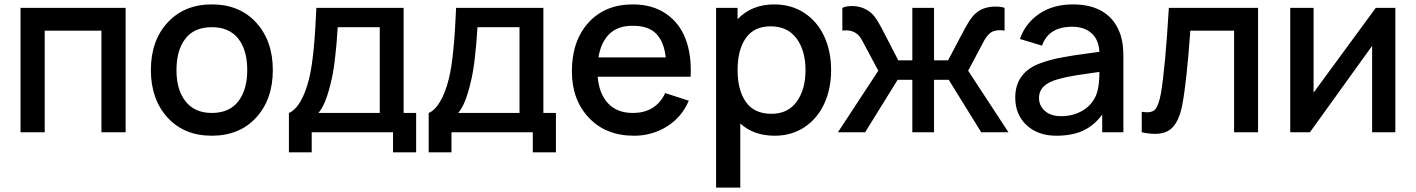

<svg xmlns="http://www.w3.org/2000/svg" viewBox="-20 -598 6401 868"><path d="M547.9 -562.5V0H438.5V-459.5H182.1V0H72.8V-562.5Z M937.5 15.6Q812 15.6 737.1 -66.9Q662.1 -149.4 662.1 -281.2Q662.1 -414.6 737.8 -496.3Q813.5 -578.1 937.5 -578.1Q1063.5 -578.1 1138.4 -495.6Q1213.4 -413.1 1213.4 -281.2Q1213.4 -148.4 1137.9 -66.4Q1062.5 15.6 937.5 15.6ZM1097.7 -281.2Q1097.7 -372.1 1056.9 -423.6Q1016.1 -475.1 937.5 -475.1Q857.9 -475.1 817.9 -422.9Q777.8 -370.6 777.8 -281.2Q777.8 -191.4 819.1 -139.4Q860.4 -87.4 937.5 -87.4Q1016.6 -87.4 1057.1 -139.6Q1097.7 -191.9 1097.7 -281.2Z M1804.7 -562.5V-87.4H1861.3V90.8H1756.8V0H1389.2V90.8H1286.1V-87.4Q1314 -98.6 1337.9 -138.7Q1361.8 -178.7 1377.9 -244.6Q1400.9 -337.4 1410.2 -562.5ZM1696.8 -87.4V-475.1H1506.8Q1496.1 -302.2 1475.6 -224.1Q1452.1 -124 1419.4 -87.4Z M2436.5 -562.5V-87.4H2493.2V90.8H2388.7V0H2021V90.8H1918V-87.4Q1945.8 -98.6 1969.7 -138.7Q1993.7 -178.7 2009.8 -244.6Q2032.7 -337.4 2042 -562.5ZM2328.6 -87.4V-475.1H2138.7Q2127.9 -302.2 2107.4 -224.1Q2084 -124 2051.3 -87.4Z M2682.1 -251Q2688.5 -173.8 2729.2 -130.6Q2770 -87.4 2840.8 -87.4Q2944.8 -87.4 2987.3 -177.2L3093.8 -142.6Q3062.5 -68.4 2995.4 -26.4Q2928.2 15.6 2846.7 15.6Q2718.8 15.6 2642.1 -65.7Q2565.4 -147 2565.4 -275.9Q2565.4 -412.6 2640.1 -495.4Q2714.8 -578.1 2840.8 -578.1Q2929.2 -578.1 2990.7 -536.1Q3052.2 -494.1 3079.8 -420.9Q3107.4 -347.7 3102.1 -251ZM2840.8 -481.4Q2772.9 -481.9 2734.6 -444.1Q2696.3 -406.2 2685.5 -338.4H2989.7Q2981.9 -409.2 2946.5 -445.6Q2911.1 -481.9 2840.8 -481.4Z M3480 -578.1Q3557.6 -578.1 3616.5 -539.3Q3675.3 -500.5 3706.3 -433.3Q3737.3 -366.2 3737.3 -281.2Q3737.3 -196.8 3706.5 -129.6Q3675.8 -62.5 3617.4 -23.4Q3559.1 15.6 3481.9 15.6Q3387.7 15.6 3326.7 -39.6V250H3217.3V-562.5H3314.5V-511.2Q3378.4 -578.1 3480 -578.1ZM3467.3 -83.5Q3542.5 -83.5 3582 -138.7Q3621.6 -193.8 3621.6 -281.2Q3621.6 -368.7 3581.3 -423.8Q3541 -479 3463.4 -479Q3389.2 -479 3351.8 -426Q3314.5 -373 3314.5 -281.2Q3314.5 -189.9 3352.3 -136.7Q3390.1 -83.5 3467.3 -83.5Z M3768.1 0 3950.7 -278.3 3878.4 -413.6Q3868.7 -431.6 3859.9 -440.2Q3851.1 -448.7 3838.9 -454.1Q3816.4 -463.9 3788.1 -459.5V-562.5Q3806.6 -571.8 3838.1 -570.6Q3869.6 -569.3 3895.5 -555.2Q3918.5 -543 3933.6 -523.2Q3948.7 -503.4 3966.3 -469.7L4041 -325.2H4104.5V-562.5H4202.6V-325.2H4266.1L4342.3 -469.7Q4359.9 -502 4375.2 -521.2Q4390.6 -540.5 4411.1 -552.2Q4436 -565.9 4468.5 -567.9Q4501 -569.8 4521.5 -562.5V-459.5Q4493.2 -464.8 4469.2 -456.1Q4447.3 -447.3 4428.7 -413.6L4356.9 -278.3L4539.1 0H4416L4269 -237.3H4202.6V0H4104.5V-237.3H4038.1L3891.1 0Z M5058.6 0H4962.9V-80.1Q4926.8 -30.8 4877 -7.6Q4827.1 15.6 4755.4 15.6Q4672.4 15.6 4621.1 -32Q4569.8 -79.6 4569.8 -157.2Q4569.8 -214.8 4599.6 -254.2Q4629.4 -293.5 4684.6 -312.5Q4706.5 -320.8 4730.2 -327.1Q4753.9 -333.5 4785.4 -339.1Q4816.9 -344.7 4835.2 -347.7Q4853.5 -350.6 4895.3 -356.2Q4937 -361.8 4950.2 -363.8Q4946.8 -420.4 4913.8 -448.7Q4880.9 -477.1 4827.1 -477.1Q4720.7 -477.1 4690.9 -391.6L4590.8 -421.9Q4615.7 -493.2 4678.2 -535.6Q4740.7 -578.1 4830.6 -578.1Q4915.5 -578.1 4970.5 -542Q5025.4 -505.9 5046.9 -436.5Q5058.6 -400.9 5058.6 -340.8ZM4929.2 -155.3Q4950.2 -190.9 4950.2 -272.9Q4931.6 -270 4895.3 -264.9Q4858.9 -259.8 4843.5 -257.3Q4828.1 -254.9 4804.9 -250Q4781.7 -245.1 4762.7 -239.7Q4677.2 -216.8 4677.2 -155.3Q4677.2 -119.6 4704.1 -96.2Q4731 -72.8 4777.3 -72.8Q4827.6 -72.8 4868.4 -94.7Q4909.2 -116.7 4929.2 -155.3Z M5264.2 -562.5H5667.5V0H5559.1V-459.5H5361.3Q5345.2 -234.4 5325.7 -127.9Q5309.6 -40.5 5268.3 -11Q5227.1 18.6 5141.6 0V-92.8Q5185.5 -85 5201.7 -102.8Q5217.8 -120.6 5228 -173.8Q5247.6 -287.6 5264.2 -562.5Z M6288.1 -562.5V0H6183.1V-390.6L5901.9 0H5813V-562.5H5918.5V-179.2L6199.7 -562.5Z"/></svg>

Font: Manrope3 Semibold
Style: Regular
Weight: 600
Width: 4
Designer: Mikhail Sharanda
Foundry: Mikhail Sharanda
Version: Version 3.000;PS 003.000;hotconv 1.0.88;makeotf.lib2.5.64775